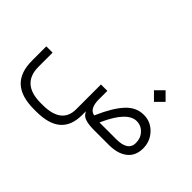

<svg xmlns="http://www.w3.org/2000/svg" viewBox="-147 -960 1516 1516"><g transform="rotate(45 611.5 -201.5)"><path d="M645.5 -293.5H574.2V-15.6C574.2 91.8 502 146.5 363.3 146.5H338.4C199.7 146.5 126.5 82.5 126.5 -42.5V-201.2H56.2V-42C56.2 133.8 148.9 219.2 338.4 219.2H363.3C548.8 219.2 639.6 141.6 639.6 -18.1V-59.1L652.8 -39.1C670.4 -13.2 716.3 0 790 0H956.1C1021 0 1072.8 -14.6 1110.4 -44.4C1147.9 -73.7 1167 -116.2 1167 -171.9C1167 -224.6 1149.4 -270 1113.8 -307.6C1078.1 -345.2 1034.7 -363.8 983.9 -363.8C926.8 -363.8 877.9 -341.8 834.5 -293.9C791 -246.1 753.4 -183.1 711.9 -88.9L709.5 -83.5L703.6 -84.5C667 -91.8 645.5 -130.4 645.5 -196.3ZM967.3 -492.2 1032.2 -557.1 967.3 -622.1 902.3 -557.1ZM1096.2 -162.1C1096.2 -103 1052.7 -73.2 965.8 -73.2H778.3L782.7 -83.5C844.7 -220.7 910.2 -289.1 978.5 -289.1C1011.2 -289.1 1039.1 -276.9 1062 -252.4C1085 -228 1096.2 -197.8 1096.2 -162.1Z"/></g></svg>

Font: Shabnam Light
Style: Regular
Weight: 300
Foundry: DejaVu fonts team - Redesigned by Saber Rastikerdar - Based on Vazir font
Version: Version 5.0.1